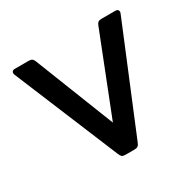

<svg xmlns="http://www.w3.org/2000/svg" viewBox="-149 -843 1022 1006"><g transform="rotate(-30 362.0 -340.0)"><path d="M302 -25 42 -652Q39 -658 39 -664Q39 -671 43.5 -675.5Q48 -680 56 -680H142Q155 -680 162 -675Q169 -670 173 -659L362 -179L551 -659Q555 -670 562 -675Q569 -680 582 -680H668Q676 -680 680.5 -675.5Q685 -671 685 -664Q685 -658 682 -652L423 -25Q417 -10 410 -5Q403 0 389 0H335Q321 0 314.5 -5Q308 -10 302 -25Z"/></g></svg>

Font: Mitr
Style: Regular
Weight: 400
Designer: Thanarat Vachiruckul
Foundry: Cadson Demak
Version: Version 1.002